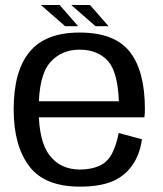

<svg xmlns="http://www.w3.org/2000/svg" viewBox="-20 -726 638 752"><path d="M293 5V-62Q217 -62 174.5 -117.5Q131.5 -172 131.5 -297.5Q131.5 -430 176 -481Q220 -531.5 291.5 -531.5Q365 -531.5 406 -483.5Q441.5 -438.5 445.5 -329.5H120.5V-266.5H545.5Q547.5 -281.5 547.5 -299Q547.5 -447.5 488.5 -523Q429 -598.5 291.5 -598.5Q158 -598.5 96 -523Q33.5 -448 33.5 -297.5Q33.5 -155.5 94.5 -75Q155 5 293 5ZM293 -62V5Q368 5 417 -14.5Q466 -34 497 -77Q527.5 -119.5 536 -180.5L445 -205Q436.5 -161 419.5 -126Q401.5 -91 369 -76.5Q336.5 -62 293 -62ZM354 -623.5H405L332.5 -706.5H259ZM235 -623.5H286L213.5 -706.5H140Z"/></svg>

Font: Anybody Thin
Style: Regular
Weight: 400
Version: Version 1.113;gftools[0.9.25]